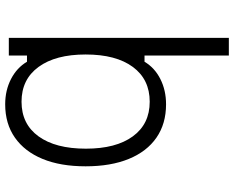

<svg xmlns="http://www.w3.org/2000/svg" viewBox="-101 -787 902 740"><g transform="rotate(90 350.0 -417.0)"><path d="M382 14Q328 14 284.5 -8.5Q241 -31 218 -70H194V0H126V-848H194V-523H218Q241 -562 284.5 -584Q328 -606 382 -606Q457 -606 510.5 -569Q564 -532 592.5 -462.5Q621 -393 621 -296Q621 -199 592.5 -130Q564 -61 510.5 -23.5Q457 14 382 14ZM372 -49Q458 -49 505.5 -114.5Q553 -180 553 -297Q553 -413 505.5 -478Q458 -543 372 -543Q286 -543 238 -478Q190 -413 190 -296Q190 -180 238 -114.5Q286 -49 372 -49Z"/></g></svg>

Font: Martian Mono SemiExpanded ExtraLight
Style: Regular
Weight: 250
Monospace: yes
Version: Version 0.930